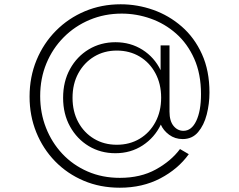

<svg xmlns="http://www.w3.org/2000/svg" viewBox="-20 -697 1114 896"><path d="M539 179Q645 179 728 135.5Q811 92 861 22.5L820 -1.5Q778.5 54.5 707.2 93.8Q636 133 539.5 133Q457 133 388.8 103.2Q320.5 73.5 271 20.8Q221.5 -32 194.5 -101Q167.5 -170 167.5 -248.5Q167.5 -331 196.5 -401Q225.5 -471 277.5 -523.2Q329.5 -575.5 398.8 -604.5Q468 -633.5 548 -633.5Q617 -633.5 683 -610.2Q749 -587 802 -540.2Q855 -493.5 886.5 -422.8Q918 -352 918 -257.5Q918 -179.5 896 -133Q874 -86.5 836 -86.5Q808.5 -86.5 789.8 -109.5Q771 -132.5 771 -176V-485H729.5V-369.5Q700.5 -429.5 644.8 -464.8Q589 -500 519 -500Q450 -500 394.5 -466.8Q339 -433.5 306.8 -375Q274.5 -316.5 274.5 -240.5Q274.5 -165 306.8 -106.8Q339 -48.5 394.2 -15.2Q449.5 18 518.5 18Q590 18 645.8 -18.5Q701.5 -55 730.5 -115.5Q742 -88.5 769.2 -68.2Q796.5 -48 832.5 -48Q877 -48 904.5 -80.5Q932 -113 944.8 -163Q957.5 -213 957.5 -265Q957.5 -367 922.5 -444.2Q887.5 -521.5 828 -573.2Q768.5 -625 694.8 -651Q621 -677 543 -677Q453.5 -677 376.2 -644.5Q299 -612 241 -553.5Q183 -495 150.5 -416.5Q118 -338 118 -246Q118 -157 149.2 -79.8Q180.5 -2.5 237.2 55.8Q294 114 370.8 146.5Q447.5 179 539 179ZM525 -21.5Q465.5 -21.5 418.8 -49.5Q372 -77.5 345.2 -127Q318.5 -176.5 318.5 -240.5Q318.5 -305.5 345.5 -355Q372.5 -404.5 419.2 -432.8Q466 -461 525 -461Q585 -461 631.8 -433Q678.5 -405 705.2 -355.2Q732 -305.5 732 -241Q732 -177 705.2 -127.2Q678.5 -77.5 631.8 -49.5Q585 -21.5 525 -21.5Z"/></svg>

Font: Spartan Light
Style: Regular
Weight: 300
Designer: Matt Bailey, Mirko Velimirovic
Foundry: Matt Bailey
Version: Version 1.003; ttfautohint (v1.8.3)